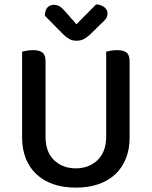

<svg xmlns="http://www.w3.org/2000/svg" viewBox="-20 -843 693 877"><path d="M572 -213Q572 -162 555.5 -120Q539 -78 507.5 -48Q476 -18 430.5 -2Q385 14 326 14Q268 14 222.5 -2Q177 -18 145.5 -48Q114 -78 97.5 -120Q81 -162 81 -213V-607Q88 -609 102 -611.5Q116 -614 131 -614Q160 -614 174 -603Q188 -592 188 -564V-219Q188 -148 227.5 -111Q267 -74 326 -74Q356 -74 381 -83.5Q406 -93 425 -111Q444 -129 454.5 -156Q465 -183 465 -219V-607Q472 -609 486 -611.5Q500 -614 515 -614Q544 -614 558 -603Q572 -592 572 -564ZM419 -823Q441 -822 456 -810.5Q471 -799 471 -782Q471 -767 463 -756.5Q455 -746 439 -732L388 -682Q371 -668 358.5 -662.5Q346 -657 329 -657Q310 -657 296 -665Q282 -673 268 -687L185 -771Q185 -795 196 -808Q207 -821 227 -821Q241 -821 253 -813.5Q265 -806 282 -786L329 -732Z"/></svg>

Font: Baloo Bhai 2 Medium
Style: Regular
Weight: 500
Designer: Supriya Tembe, Noopur Datye and Ek Type
Foundry: Ek Type
Version: Version 1.640;PS 1.000;hotconv 16.6.51;makeotf.lib2.5.65220;